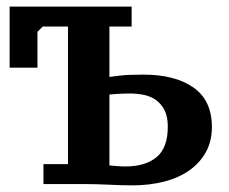

<svg xmlns="http://www.w3.org/2000/svg" viewBox="-20 -550 691 579"><path d="M310 -51Q315 -51 329.5 -49.5Q344 -48 358 -48Q418 -48 452 -76Q486 -104 486 -168Q486 -198 476.5 -217Q467 -236 451.5 -247.5Q436 -259 415.5 -263.5Q395 -268 372 -268Q353 -268 336 -267Q319 -266 310 -265ZM377 -530V-470H310V-318Q317 -319 341.5 -322Q366 -325 412 -325Q508 -325 563.5 -286Q619 -247 619 -167Q619 -125 601.5 -92.5Q584 -60 552 -37Q520 -14 475.5 -2.5Q431 9 379 9Q348 9 309 7Q270 5 227 5H111V-55H185V-470H109L93 -454V-346H9V-530Z"/></svg>

Font: PT Serif Caption
Style: Semibold
Weight: 600
Designer: A.Korolkova, O.Umpeleva, V.Yefimov
Foundry: ParaType Ltd
Version: Version 1.00;May 2, 2020;FontCreator 12.0.0.2544 64-bit